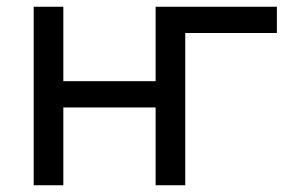

<svg xmlns="http://www.w3.org/2000/svg" viewBox="-20 -550 862 570"><path d="M80 0V-530H168V-309H442V-530H802V-452H530V0H442V-231H168V0Z"/></svg>

Font: Golos Text VF
Style: Regular
Weight: 400
Designer: A.Korolkova, Vitaly Kuzmin
Foundry: ParaType Ltd
Version: Version 2.003